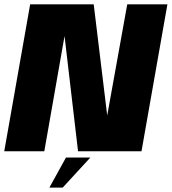

<svg xmlns="http://www.w3.org/2000/svg" viewBox="-42 -695 790 882"><path d="M-22.5 0 96.5 -675H388.5L450.5 -164.5L542.5 -675H727L608 0H316.5L254.5 -529.5L161.5 0ZM184.9 166.7 261.1 28.7H373L246.1 166.7Z"/></svg>

Font: Anybody ExtraBold
Style: Italic
Weight: 800
Italic angle: -10°
Designer: Tyler Finck
Foundry: Etcetera Type Company
Version: Version 1.010; ttfautohint (v1.8.3) -l 8 -r 50 -G 200 -x 14 